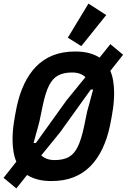

<svg xmlns="http://www.w3.org/2000/svg" viewBox="-25 -997 706 1070"><path d="M66 53 -5 -6 66 -96Q55 -122 50 -153.5Q45 -185 45 -219Q45 -265 52 -311.5Q59 -358 68 -401Q83 -472 110 -529Q137 -586 176.5 -626.5Q216 -667 270 -688.5Q324 -710 394 -710Q438 -710 471.5 -701Q505 -692 530 -676L590 -751L661 -692L590 -602Q601 -576 606 -544.5Q611 -513 611 -479Q611 -433 604 -386.5Q597 -340 588 -297Q573 -226 546 -169Q519 -112 479.5 -71.5Q440 -31 386 -9.5Q332 12 262 12Q218 12 184.5 3Q151 -6 126 -22ZM376 -593Q330 -593 299 -576.5Q268 -560 248 -520Q228 -480 213 -408L195 -321Q191 -305 185 -283Q179 -261 174 -244Q171 -233 168 -221.5Q165 -210 162 -200H175L346 -438L451 -567Q439 -579 420.5 -586Q402 -593 376 -593ZM280 -105Q327 -105 357.5 -121.5Q388 -138 408 -178.5Q428 -219 443 -290L461 -377Q466 -394 472 -416Q478 -438 482 -454Q485 -465 488 -476.5Q491 -488 494 -498H481L310 -260L205 -131Q217 -119 236 -112Q255 -105 280 -105ZM567 -913 428 -740 353 -787 468 -977Z"/></svg>

Font: IBM Plex Sans Condensed
Style: Bold Italic
Weight: 700
Width: 3
Italic angle: -11.31°
Designer: Mike Abbink, Paul van der Laan, Pieter van Rosmalen
Foundry: Bold Monday
Version: Version 3.201